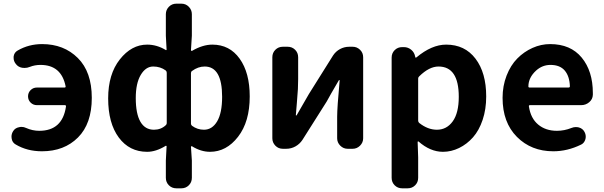

<svg xmlns="http://www.w3.org/2000/svg" viewBox="-20 -816 3312 1053"><path d="M143.6 -449.2Q129.9 -443.4 115.2 -443.4Q108.4 -443.4 101.6 -444.3Q79.1 -448.2 66.4 -465.8Q54.7 -480.5 54.7 -498Q54.7 -502 54.7 -505.9Q57.6 -528.3 77.1 -539.1Q137.7 -574.2 210.9 -574.2Q330.1 -574.2 406.7 -498Q483.4 -421.9 483.4 -279.3Q483.4 -137.7 407.7 -62Q332 13.7 210 13.7Q128.9 13.7 66.4 -23.4Q46.9 -34.2 43.9 -56.6Q43 -61.5 43 -66.4Q43 -83 52.7 -97.7Q63.5 -114.3 84 -118.2Q90.8 -120.1 97.7 -120.1Q111.3 -120.1 123 -114.3Q158.2 -98.6 195.3 -98.6Q322.3 -98.6 341.8 -231.4Q342.8 -239.3 335.9 -239.3H182.6Q162.1 -239.3 147.9 -253.4Q133.8 -267.6 133.8 -287.6Q133.8 -307.6 147.9 -321.8Q162.1 -335.9 182.6 -335.9H334Q340.8 -335.9 339.8 -342.8Q316.4 -460 202.1 -460Q170.9 -460 143.6 -449.2Z M947.3 216.8Q922.9 216.8 906.2 200.2Q889.6 183.6 889.6 159.2V64.5L893.6 -12.7Q894.5 -14.6 892.1 -16.1Q889.6 -17.6 887.7 -15.6Q835 16.6 787.1 16.6Q689.5 16.6 631.3 -62Q573.2 -140.6 573.2 -276.4Q573.2 -409.2 637.2 -490.2Q701.2 -571.3 787.1 -571.3Q839.8 -571.3 888.7 -542Q889.6 -540 892.1 -541.5Q894.5 -543 893.6 -544.9L889.6 -620.1V-738.3Q889.6 -761.7 906.2 -778.8Q922.9 -795.9 947.3 -795.9H974.6Q999 -795.9 1015.6 -778.8Q1032.2 -761.7 1032.2 -738.3V-620.1L1027.3 -541Q1027.3 -539.1 1029.3 -537.6Q1031.2 -536.1 1033.2 -537.1Q1091.8 -571.3 1144.5 -571.3Q1239.3 -571.3 1294.4 -494.1Q1349.6 -417 1349.6 -287.1Q1349.6 -148.4 1285.6 -65.9Q1221.7 16.6 1131.8 16.6Q1082 16.6 1033.2 -13.7Q1031.2 -14.6 1029.3 -13.7Q1027.3 -12.7 1027.3 -10.7L1032.2 64.5V159.2Q1032.2 183.6 1015.6 200.2Q999 216.8 974.6 216.8ZM824.2 -104.5Q862.3 -104.5 888.7 -128.9Q894.5 -133.8 894.5 -140.6V-417Q894.5 -424.8 888.7 -429.7Q859.4 -451.2 820.3 -451.2Q779.3 -451.2 752 -405.3Q724.6 -359.4 724.6 -278.3Q724.6 -192.4 750 -148.4Q775.4 -104.5 824.2 -104.5ZM1098.6 -104.5Q1143.6 -104.5 1170.9 -150.4Q1198.2 -196.3 1198.2 -285.2Q1198.2 -451.2 1102.5 -451.2Q1066.4 -451.2 1033.2 -426.8Q1027.3 -422.9 1027.3 -415V-137.7Q1027.3 -130.9 1033.2 -126Q1062.5 -104.5 1098.6 -104.5Z M1531.2 0Q1506.8 0 1490.2 -17.1Q1473.6 -34.2 1473.6 -57.6V-502Q1473.6 -526.4 1490.2 -543Q1506.8 -559.6 1531.2 -559.6H1557.6Q1582 -559.6 1598.6 -543Q1615.2 -526.4 1615.2 -502V-382.8Q1615.2 -358.4 1613.8 -327.6Q1612.3 -296.9 1607.9 -249Q1603.5 -201.2 1602.5 -184.6Q1602.5 -182.6 1604.5 -182.6Q1606.4 -182.6 1607.4 -184.6Q1668.9 -291 1673.8 -299.8L1806.6 -511.7Q1821.3 -534.2 1844.7 -546.9Q1868.2 -559.6 1895.5 -559.6H1914.1Q1937.5 -559.6 1954.6 -543Q1971.7 -526.4 1971.7 -502V-57.6Q1971.7 -34.2 1954.6 -17.1Q1937.5 0 1914.1 0H1886.7Q1863.3 0 1846.2 -17.1Q1829.1 -34.2 1829.1 -57.6V-175.8Q1829.1 -225.6 1842.8 -375Q1842.8 -377 1840.8 -377Q1838.9 -377 1837.9 -375Q1788.1 -290 1771.5 -258.8L1638.7 -48.8Q1624 -26.4 1600.6 -13.2Q1577.1 0 1549.8 0Z M2185.5 216.8Q2161.1 216.8 2144.5 200.2Q2127.9 183.6 2127.9 159.2V-500Q2127.9 -524.4 2144.5 -541Q2161.1 -557.6 2185.5 -557.6H2195.3Q2217.8 -557.6 2235.4 -543Q2252.9 -528.3 2256.8 -505.9L2257.8 -502Q2257.8 -500 2259.8 -500Q2261.7 -500 2263.7 -501Q2347.7 -571.3 2426.8 -571.3Q2529.3 -571.3 2587.9 -494.1Q2646.5 -417 2646.5 -287.1Q2646.5 -216.8 2627 -158.7Q2607.4 -100.6 2574.2 -63Q2541 -25.4 2498 -4.4Q2455.1 16.6 2409.2 16.6Q2339.8 16.6 2275.4 -40Q2273.4 -41 2272 -40Q2270.5 -39.1 2270.5 -37.1L2273.4 46.9V159.2Q2273.4 183.6 2256.8 200.2Q2240.2 216.8 2215.8 216.8ZM2376 -104.5Q2429.7 -104.5 2462.9 -150.4Q2496.1 -196.3 2496.1 -285.2Q2496.1 -451.2 2384.8 -451.2Q2334 -451.2 2279.3 -397.5Q2273.4 -392.6 2273.4 -385.7V-154.3Q2273.4 -146.5 2279.3 -141.6Q2326.2 -104.5 2376 -104.5Z M3014.6 13.7Q2893.6 13.7 2814.9 -65.4Q2736.3 -144.5 2736.3 -279.3Q2736.3 -344.7 2758.3 -401.4Q2780.3 -458 2816.9 -495.1Q2853.5 -532.2 2900.4 -553.2Q2947.3 -574.2 2997.1 -574.2Q3109.4 -574.2 3170.4 -500Q3231.4 -425.8 3231.4 -305.7Q3231.4 -300.8 3231.4 -295.9Q3230.5 -271.5 3211.4 -255.4Q3192.4 -239.3 3167 -239.3H2886.7Q2878.9 -239.3 2880.9 -231.4Q2890.6 -167 2931.6 -132.8Q2972.7 -98.6 3034.2 -98.6Q3075.2 -98.6 3114.3 -114.3Q3126 -119.1 3137.7 -119.1Q3146.5 -119.1 3154.3 -117.2Q3175.8 -111.3 3185.5 -92.8Q3192.4 -80.1 3192.4 -66.4Q3192.4 -52.7 3185.5 -40.5Q3178.7 -28.3 3166 -22.5Q3091.8 13.7 3014.6 13.7ZM2877.9 -341.8Q2877.9 -335.9 2884.8 -335.9H3097.7Q3105.5 -335.9 3105.5 -342.8Q3105.5 -342.8 3105.5 -342.8Q3103.5 -398.4 3077.1 -429.2Q3050.8 -460 2999 -460Q2955.1 -460 2920.9 -429.7Q2877.9 -390.6 2877.9 -341.8Z"/></svg>

Font: Gen Jyuu Gothic Bold
Style: Bold
Weight: 700
Designer: [Source Han Sans]
Ryoko NISHIZUKA  (kana & ideographs); Paul D. Hunt (Latin, Greek & Cyrillic); Wenlong ZHANG  (bopomofo
Version: Version 1.002.20150607